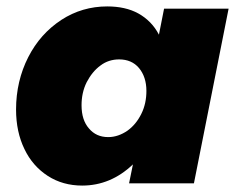

<svg xmlns="http://www.w3.org/2000/svg" viewBox="-20 -571 768 598"><path d="M129 -23C160 -3 196 7 236 7C295 7 348 -15 394 -59L382 0H584L692 -544H491L475 -463C460 -492 438 -514 411 -529C384 -544 351 -551 314 -551C262 -551 214 -537 171 -509C127 -480 93 -442 68 -393C43 -344 30 -289 30 -230C30 -183 39 -142 56 -107C73 -71 98 -43 129 -23ZM377 -164C358 -151 338 -144 317 -144C292 -144 272 -153 257 -171C242 -188 234 -212 234 -243C234 -269 239 -293 250 -315C261 -336 275 -354 293 -367C310 -380 330 -386 351 -386C377 -386 398 -377 413 -359C428 -341 436 -317 436 -288C436 -262 431 -238 420 -216C409 -194 395 -177 377 -164Z"/></svg>

Font: Argentum Sans ExtraBold
Style: Italic
Weight: 800
Italic angle: -11.3°
Designer: Julieta Ulanovsky
Foundry: Julieta Ulanovsky
Version: Version 5.001;February 15, 2019;FontCreator 11.5.0.2425 64-b